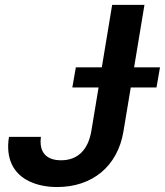

<svg xmlns="http://www.w3.org/2000/svg" viewBox="-20 -747 667 777"><path d="M16.3 -193.2H145.6Q139.6 -146.3 160.9 -122.3Q182.2 -98.4 227.3 -98.4Q277 -98.4 308.4 -128.6Q339.8 -158.7 349.8 -217.7L378.9 -393.1H272.7L286.9 -474.4H392L433.9 -727.3H564.6L522.7 -474.4H627.5L613.3 -393.1H509.2L479.4 -214.1Q470.5 -161.6 447.4 -119.9Q424.4 -78.1 389.6 -49.4Q354.8 -20.6 309.5 -5.3Q264.2 9.9 210.9 9.9Q147.7 9.9 98.7 -13.1Q74.9 -24.5 57 -41.5Q39.1 -58.6 28.2 -81.1Q17.4 -103.7 14.2 -131.7Q11 -159.8 16.3 -193.2Z"/></svg>

Font: Inter P Semi Bold
Style: Italic
Weight: 600
Italic angle: 9.39999°
Designer: Rasmus Andersson
Foundry: rsms
Version: Version 3.018;git-588b23468